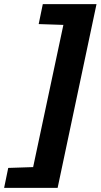

<svg xmlns="http://www.w3.org/2000/svg" viewBox="-67 -763 489 933"><path d="M-47 150 -27 53 94 49 241 -642 121 -646 141 -743H402L213 150Z"/></svg>

Font: Saira Thin
Style: Bold Italic
Weight: 700
Italic angle: -12°
Version: Version 1.101